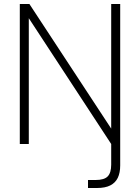

<svg xmlns="http://www.w3.org/2000/svg" viewBox="-20 -720 699 960"><path d="M79 0V-700H127L536 -77V-700H581V107Q581 144 569 169Q557 194 531.5 207Q506 220 465 220H420V180H458Q501 180 518.5 162Q536 144 536 103V0L124 -629V0Z"/></svg>

Font: DM Sans 12pt ExtraLight
Style: Regular
Weight: 250
Version: Version 4.004;gftools[0.9.30]